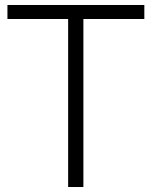

<svg xmlns="http://www.w3.org/2000/svg" viewBox="-20 -749 608 769"><path d="M252.9 0V-672.9H9.8V-729H558.1V-672.9H314V0Z"/></svg>

Font: Lumene Sans Light
Style: Regular
Weight: 300
Designer: Deni Anggara
Version: Version 1.003;Glyphs 3.1.2 (3151)